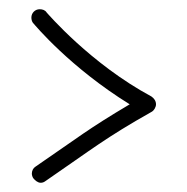

<svg xmlns="http://www.w3.org/2000/svg" viewBox="-20 -521 406 416"><path d="M52 -135C56 -130 62 -125 68 -125C72 -125 75 -126 79 -129C181 -199 208 -222 309 -279C314 -282 318 -289 318 -295C318 -302 314 -308 308 -312C176 -383 83 -492 81 -494C78 -499 72 -501 66 -501C56 -501 48 -493 48 -483C48 -479 49 -475 51 -472C57 -465 132 -375 261 -295C170 -241 152 -225 57 -160C52 -157 49 -151 49 -145C49 -142 50 -138 52 -135Z"/></svg>

Font: Sacramento
Style: Regular
Weight: 400
Designer: Astigmatic (AOETI)
Foundry: Astigmatic (AOETI)
Version: Version 1.000